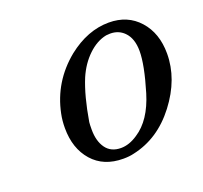

<svg xmlns="http://www.w3.org/2000/svg" viewBox="-88 -542 692 654"><g transform="rotate(-20 258.5 -215.5)"><path d="M217 -385Q289 -442 366 -442Q434 -442 475.5 -395.5Q517 -349 517 -275Q517 -183 452 -98Q387 -13 293 7Q277 11 255 11Q184 11 143.5 -35Q103 -81 103 -155Q103 -182 108 -206Q130 -314 217 -385ZM187 -119Q187 -77 205.5 -51.5Q224 -26 260 -26Q290 -26 321 -47Q377 -83 404 -172Q432 -265 432 -315Q432 -361 408 -385Q388 -405 358 -405Q355 -405 350 -404.5Q345 -404 343 -404Q308 -397 277 -367.5Q246 -338 227 -294Q203 -236 188 -146Q187 -138 187 -119Z"/></g></svg>

Font: MathJax_Main
Style: Italic
Weight: 400
Version: Version 1.1